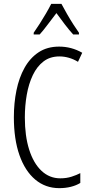

<svg xmlns="http://www.w3.org/2000/svg" viewBox="-20 -967 471 997"><path d="M289 -674Q240 -674 206 -648Q172 -622 150.5 -577Q129 -532 119 -475Q109 -418 109 -357Q109 -261 131.5 -190Q154 -119 195.5 -80Q237 -41 293 -41Q325 -41 351.5 -49.5Q378 -58 397 -68V-17Q376 -4 348 3Q320 10 288 10Q216 10 163 -34.5Q110 -79 81 -161.5Q52 -244 52 -358Q52 -432 65.5 -498Q79 -564 107.5 -615Q136 -666 180.5 -695.5Q225 -725 287 -725Q351 -725 407 -693L385 -646Q362 -660 337.5 -667Q313 -674 289 -674ZM299 -947Q311 -924 328 -894.5Q345 -865 362 -838.5Q379 -812 390 -797V-788H360Q339 -811 316.5 -840.5Q294 -870 273 -899Q252 -872 228.5 -840.5Q205 -809 186 -788H155V-797Q169 -817 186 -843.5Q203 -870 219 -897.5Q235 -925 246 -947Z"/></svg>

Font: Noto Sans ExtraCondensed Light
Style: Regular
Weight: 300
Width: 2
Designer: Monotype Design Team
Foundry: Monotype Imaging Inc.
Version: Version 2.013; ttfautohint (v1.8.4.7-5d5b)